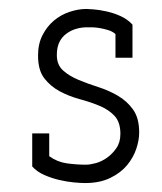

<svg xmlns="http://www.w3.org/2000/svg" viewBox="-20 -401 362 429"><path d="M90 -103V-52Q108 -39 129.5 -36Q151 -33 172 -33Q181 -33 194 -36.5Q207 -40 219 -48.5Q231 -57 240 -70Q249 -83 249 -102Q249 -128 236 -142Q223 -156 202.5 -164.5Q182 -173 158 -179.5Q134 -186 113.5 -197Q93 -208 79 -226Q65 -244 65 -277Q65 -303 75 -322.5Q85 -342 100.5 -355Q116 -368 135.5 -374.5Q155 -381 173 -381Q177 -381 189.5 -380Q202 -379 218 -375.5Q234 -372 249.5 -365Q265 -358 276 -346V-272H238V-325Q231 -331 221 -334Q211 -337 201.5 -338.5Q192 -340 184.5 -340Q177 -340 174 -340Q162 -340 150 -336.5Q138 -333 128 -325.5Q118 -318 112.5 -306.5Q107 -295 107 -278Q107 -256 121 -243.5Q135 -231 155.5 -222.5Q176 -214 199.5 -206.5Q223 -199 243.5 -187Q264 -175 277.5 -156Q291 -137 291 -105Q291 -88 284.5 -68.5Q278 -49 264 -32Q250 -15 226.5 -3.5Q203 8 170 8Q160 8 144.5 6.5Q129 5 112 1Q95 -3 79 -10Q63 -17 52 -29V-103Z"/></svg>

Font: Josefin Slab
Style: Regular
Weight: 400
Designer: Santiago Orozco
Foundry: Typemade
Version: Version 1.000